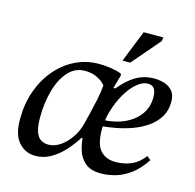

<svg xmlns="http://www.w3.org/2000/svg" viewBox="-101 -778 905 893"><g transform="rotate(15 351.0 -331.0)"><path d="M144 12Q96 12 63.5 -24.5Q31 -61 32 -137Q32 -209 54 -271Q76 -333 115.5 -379.5Q155 -426 207.5 -452Q260 -478 321 -478Q350 -478 379.5 -473.5Q409 -469 429 -461L433 -454L414 -387H439L352 -125H331Q310 -91 281.5 -59.5Q253 -28 218.5 -8Q184 12 144 12ZM190 -54Q219 -54 247 -73.5Q275 -93 296 -124Q317 -155 326 -191Q331 -211 339 -243.5Q347 -276 355 -313.5Q363 -351 366 -386Q366 -388 354 -399Q342 -410 319.5 -420Q297 -430 267 -430Q219 -430 186 -393Q153 -356 136.5 -296Q120 -236 120 -168Q120 -124 128.5 -99Q137 -74 153 -64Q169 -54 190 -54ZM459 12Q410 12 383.5 -11Q357 -34 346.5 -69.5Q336 -105 335 -141L408 -369Q441 -411 470 -435Q499 -459 527.5 -469Q556 -479 588 -479Q609 -479 633 -472.5Q657 -466 674 -447.5Q691 -429 691 -394Q691 -353 672.5 -322Q654 -291 623 -269Q592 -247 554.5 -233Q517 -219 478 -211.5Q439 -204 405 -201L406 -231Q463 -233 508 -253.5Q553 -274 579 -309.5Q605 -345 605 -392Q605 -420 595.5 -434Q586 -448 565 -448Q538 -448 510.5 -424Q483 -400 461 -361.5Q439 -323 425.5 -277.5Q412 -232 412 -189Q412 -115 439 -86Q466 -57 512 -57Q553 -57 587 -71.5Q621 -86 649 -122L667 -107Q635 -59 600 -33.5Q565 -8 529.5 2Q494 12 459 12ZM459 -521H422L483 -674H578L575 -656Z"/></g></svg>

Font: STIX Two Text
Style: Italic
Weight: 400
Italic angle: -12°
Designer: Ross Mills, John Hudson & Paul Hanslow, Tiro Typeworks Ltd; with prior portions MicroPress Inc. and Coen Hoffman, Elsevi
Foundry: Tiro Typeworks Ltd
Version: Version 2.13 b171